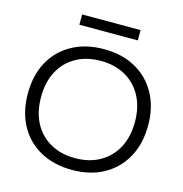

<svg xmlns="http://www.w3.org/2000/svg" viewBox="-129 -1025 1099 1152"><g transform="rotate(15 420.5 -448.5)"><path d="M420 10Q308 10 223.5 -36.5Q139 -83 93 -167.5Q47 -252 47 -365Q47 -479 93 -563Q139 -647 223.5 -693.5Q308 -740 420 -740Q534 -740 617.5 -693.5Q701 -647 747.5 -563Q794 -479 794 -365Q794 -252 747.5 -167.5Q701 -83 617.5 -36.5Q534 10 420 10ZM420 -63Q509 -63 574.5 -100.5Q640 -138 676 -205.5Q712 -273 712 -365Q712 -457 676 -524.5Q640 -592 574.5 -629.5Q509 -667 420 -667Q332 -667 266 -629.5Q200 -592 164.5 -524.5Q129 -457 129 -365Q129 -273 164.5 -205.5Q200 -138 266 -100.5Q332 -63 420 -63ZM239 -843V-907H602V-843Z"/></g></svg>

Font: M PLUS 1
Style: Regular
Weight: 400
Designer: Coji Morishita
Foundry: UNDERFOREST DESIGN
Version: Version 1.001